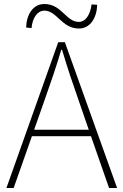

<svg xmlns="http://www.w3.org/2000/svg" viewBox="-20 -936 614 956"><path d="M48 0 139 -258H433L523 0H563L303 -726H270L12 0ZM150 -290 201 -435C232 -523 258 -597 285 -688H289C316 -597 341 -523 372 -435L422 -290ZM137 -796C142 -849 167 -883 201 -883C264 -883 287 -794 373 -794C430 -794 462 -848 464 -912L436 -914C429 -861 406 -827 372 -827C309 -827 287 -916 201 -916C143 -916 112 -862 110 -799Z"/></svg>

Font: Kinto Sans Thin
Style: Regular
Weight: 100
Designer: Authors: Ryoko NISHIZUKA  (kana & ideographs); Paul D. Hunt (Latin, Greek & Cyrillic); Wenlong ZHANG  (bopomofo); Sandol
Foundry: Adobe Systems Incorporated, ookami Inc.
Version: Version 0.001